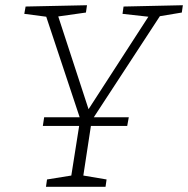

<svg xmlns="http://www.w3.org/2000/svg" viewBox="-20 -715 720 735"><path d="M680 -695 676 -667 592 -653 339 -266H473L467 -233H328L299 -43L388 -28L384 0H156L160 -28L253 -43L283 -233H144L149 -266H285L157 -651L73 -662L78 -690L313 -695L309 -667L203 -652L319 -297L548 -651L449 -662L453 -690Z"/></svg>

Font: Bitter Pro Light
Style: Italic
Weight: 300
Italic angle: -9°
Designer: Sol Matas, and Bitter project Authors
Foundry: Sol Matas
Version: Version 1.010